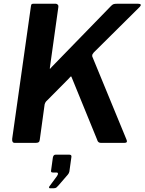

<svg xmlns="http://www.w3.org/2000/svg" viewBox="-20 -762 771 1024"><path d="M654 -19Q663 0 644 0H518Q502 0 498 -17L362 -350Q360 -357 355.5 -352.5Q351 -348 345 -341L231 -226Q226 -222 223 -217Q220 -212 218 -205L192 -16Q191 -7 186 -3.5Q181 0 170 0H59Q50 0 47 -6Q44 -12 45 -22L145 -729Q146 -737 148.5 -739.5Q151 -742 158 -742H278Q284 -742 288.5 -736.5Q293 -731 291 -723L246 -401Q245 -392 247.5 -395.5Q250 -399 256 -405L573 -731Q580 -738 586 -740Q592 -742 604 -742H717Q729 -742 730.5 -737Q732 -732 725 -725L480 -482Q476 -477 473.5 -473Q471 -469 472 -461L654 -19ZM246 242Q242 242 241.5 238Q241 234 245 230L284 177Q290 168 289 163Q288 158 282 158H262Q255 158 253 155Q251 152 253 143L262 78Q265 63 276 63H350Q362 63 361 74L350 153Q348 162 342 169L291 228Q286 234 281 238Q276 242 267 242Z"/></svg>

Font: Libre Franklin SemiBold
Style: Italic
Weight: 600
Italic angle: -8°
Designer: Pablo Impallari, Rodrigo Fuenzalida, Nhung Nguyen
Foundry: Impallari Type
Version: Version 3.000